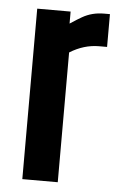

<svg xmlns="http://www.w3.org/2000/svg" viewBox="-47 -619 400 653"><g transform="rotate(5 153.5 -292.5)"><path d="M282 -585H302V-473H275Q223 -473 175 -443V0H54V-582H168V-541Q197 -560 208 -566Q241 -585 282 -585Z"/></g></svg>

Font: Khand SemiBold
Style: Regular
Weight: 600
Designer: Devanagari: Sanchit Sawaria, Jyotish Sonowal; Latin: Satya Rajpurohit
Foundry: Indian Type Foundry
Version: Version 1.101;PS 1.0;hotconv 1.0.78;makeotf.lib2.5.61930; tt